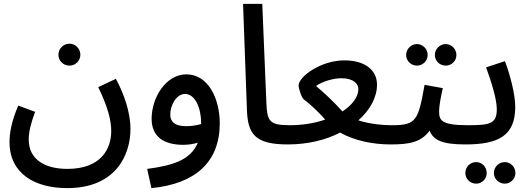

<svg xmlns="http://www.w3.org/2000/svg" viewBox="-20 -739 2734 989"><path d="M338 -401C369 -401 394 -426 394 -457C394 -488 369 -514 338 -514C306 -514 281 -488 281 -457C281 -426 306 -401 338 -401ZM29 -8C29 159 164 230 326 230C579 230 652 56 652 -74C652 -164 617 -258 577 -333L486 -290C537 -186 553 -116 553 -64C553 26 502 131 327 131C212 131 128 83 128 -20C128 -60 139 -105 161 -163L74 -195C40 -116 29 -55 29 -8Z M760 230C987 208 1112 95 1112 -104C1112 -227 1055 -356 940 -356C835 -356 761 -237 761 -127C761 -35 824 7 924 7C950 7 976 3 999 -4C962 86 868 114 738 131ZM857 -149C857 -198 889 -255 933 -255C986 -255 1016 -181 1016 -106V-100C992 -93 964 -89 939 -89C881 -89 857 -111 857 -149Z M1463 5C1498 5 1522 -19 1522 -47C1522 -73 1507 -94 1473 -94C1365 -94 1356 -116 1352 -212L1331 -719H1232L1252 -170C1257 -48 1294 5 1463 5Z M1462 5C1566 5 1658 -18 1732 -56C1803 -16 1896 5 1993 5C2029 5 2052 -19 2052 -47C2052 -73 2037 -94 2003 -94C1941 -94 1879 -102 1826 -119C1887 -173 1922 -239 1922 -303C1922 -370 1870 -428 1753 -428C1634 -428 1518 -345 1518 -298C1518 -284 1533 -236 1545 -227C1585 -197 1624 -158 1655 -123C1603 -105 1541 -94 1472 -94ZM1608 -296C1639 -319 1697 -336 1737 -336C1803 -336 1826 -306 1826 -280C1826 -241 1796 -199 1744 -165C1697 -217 1653 -258 1608 -296Z M2128 -401C2158 -401 2183 -426 2183 -456C2183 -486 2158 -512 2128 -512C2097 -512 2072 -486 2072 -456C2072 -426 2097 -401 2128 -401ZM2276 -401C2306 -401 2331 -425 2331 -456C2331 -486 2306 -512 2276 -512C2245 -512 2220 -486 2220 -456C2220 -425 2245 -401 2276 -401ZM1993 5C2088 5 2149 -6 2193 -66C2212 -17 2258 5 2377 5C2412 5 2435 -19 2435 -47C2435 -73 2421 -94 2387 -94C2248 -94 2242 -123 2242 -166C2242 -199 2253 -250 2261 -285L2167 -302C2135 -122 2125 -94 2003 -94Z M2377 5C2548 5 2634 -40 2634 -188C2634 -256 2606 -358 2581 -424L2484 -392C2511 -317 2539 -229 2539 -177C2539 -101 2505 -94 2387 -94ZM2580 207C2610 207 2635 182 2635 152C2635 121 2610 96 2580 96C2549 96 2524 121 2524 152C2524 182 2549 207 2580 207ZM2433 207C2463 207 2487 182 2487 152C2487 121 2463 96 2433 96C2401 96 2377 121 2377 152C2377 182 2401 207 2433 207Z"/></svg>

Font: Noto Sans Arabic UI Md
Style: Regular
Weight: 500
Designer: Monotype Design Team, Nadine Chahine and Nizar Qandah
Foundry: Monotype Imaging Inc.
Version: Version 2.010